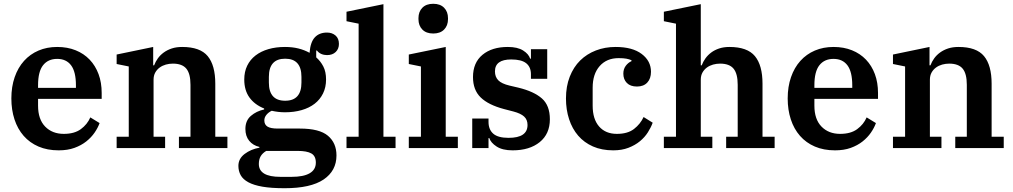

<svg xmlns="http://www.w3.org/2000/svg" viewBox="-20 -782 5350 1014"><path d="M290 12Q230 12 183.5 -8Q137 -28 105 -64.5Q73 -101 56.5 -151.5Q40 -202 40 -262Q40 -324 57.5 -374.5Q75 -425 107 -460.5Q139 -496 183.5 -515Q228 -534 282 -534Q336 -534 379.5 -516.5Q423 -499 453.5 -467Q484 -435 500.5 -390.5Q517 -346 517 -291V-260H181V-224Q181 -152 218.5 -113.5Q256 -75 317 -75Q373 -75 407 -100Q441 -125 457 -162L506 -132Q497 -107 479.5 -81.5Q462 -56 435.5 -35Q409 -14 373 -1Q337 12 290 12ZM181 -318H381V-331Q381 -403 355.5 -437Q330 -471 282 -471Q234 -471 207.5 -437.5Q181 -404 181 -332Z M596 -60H660V-431L596 -444V-494L789 -534V-437H794Q801 -456 813.5 -473.5Q826 -491 844.5 -504.5Q863 -518 887 -526Q911 -534 942 -534Q1037 -534 1077 -485.5Q1117 -437 1117 -340V-60H1181V0H925V-60H986V-334Q986 -393 964 -419.5Q942 -446 893 -446Q874 -446 856 -441Q838 -436 823.5 -425.5Q809 -415 800 -399Q791 -383 791 -361V-60H852V0H596Z M1483 212Q1413 212 1366.5 204Q1320 196 1291.5 180.5Q1263 165 1251 143Q1239 121 1239 94Q1239 56 1272 31Q1305 6 1350 -2V-6Q1316 -14 1296 -38.5Q1276 -63 1276 -101Q1276 -145 1305 -170Q1334 -195 1375 -204V-209Q1325 -229 1297.5 -267Q1270 -305 1270 -362Q1270 -403 1285.5 -435Q1301 -467 1329.5 -489Q1358 -511 1397.5 -522.5Q1437 -534 1485 -534Q1524 -534 1556 -526Q1588 -518 1615 -503Q1619 -559 1642.5 -584.5Q1666 -610 1707 -610Q1734 -610 1752 -594.5Q1770 -579 1770 -550Q1770 -524 1753 -507.5Q1736 -491 1707 -491Q1691 -491 1677 -497Q1663 -503 1654 -515H1650V-479Q1673 -459 1687.5 -431Q1702 -403 1702 -362Q1702 -321 1686 -288.5Q1670 -256 1641.5 -234Q1613 -212 1573 -200.5Q1533 -189 1485 -189Q1450 -189 1415 -197Q1398 -189 1387 -175.5Q1376 -162 1376 -146Q1376 -124 1392.5 -113.5Q1409 -103 1447 -103H1564Q1667 -103 1712 -65Q1757 -27 1757 39Q1757 120 1689 166Q1621 212 1483 212ZM1486 -250Q1572 -250 1572 -346V-376Q1572 -472 1486 -472Q1400 -472 1400 -376V-346Q1400 -250 1486 -250ZM1347 84Q1347 152 1461 152H1520Q1583 152 1615.5 133Q1648 114 1648 77Q1648 42 1624.5 28.5Q1601 15 1552 15H1386Q1366 27 1356.5 43.5Q1347 60 1347 84Z M1810 -60H1874V-657L1810 -670V-720L2005 -760V-60H2069V0H1810Z M2268 -605Q2231 -605 2210.5 -626Q2190 -647 2190 -681V-686Q2190 -720 2210.5 -741Q2231 -762 2268 -762Q2305 -762 2325.5 -741Q2346 -720 2346 -686V-681Q2346 -647 2325.5 -626Q2305 -605 2268 -605ZM2139 -60H2203V-431L2139 -444V-494L2334 -534V-60H2398V0H2139Z M2687 12Q2634 12 2603 -8Q2572 -28 2564 -53H2560V0H2474V-156H2560V-138Q2560 -98 2585 -76Q2610 -54 2666 -54Q2766 -54 2766 -122Q2766 -150 2748 -166.5Q2730 -183 2692 -193L2642 -206Q2559 -228 2518.5 -267.5Q2478 -307 2478 -375Q2478 -451 2528 -492.5Q2578 -534 2662 -534Q2713 -534 2742.5 -515.5Q2772 -497 2780 -472H2784V-522H2870V-366H2784V-390Q2784 -428 2759 -448Q2734 -468 2680 -468Q2594 -468 2594 -405Q2594 -376 2611.5 -358Q2629 -340 2671 -330L2718 -319Q2800 -299 2842 -262Q2884 -225 2884 -152Q2884 -75 2830.5 -31.5Q2777 12 2687 12Z M3219 12Q3158 12 3111.5 -8.5Q3065 -29 3033.5 -65.5Q3002 -102 2985.5 -152.5Q2969 -203 2969 -262Q2969 -326 2989 -377Q3009 -428 3044 -462.5Q3079 -497 3127 -515.5Q3175 -534 3231 -534Q3320 -534 3369 -497Q3418 -460 3418 -403Q3418 -367 3398.5 -346Q3379 -325 3344 -325Q3309 -325 3290.5 -344Q3272 -363 3272 -393Q3272 -417 3284.5 -434Q3297 -451 3315 -459V-464Q3304 -469 3288.5 -472Q3273 -475 3247 -475Q3184 -475 3147 -433Q3110 -391 3110 -319V-224Q3110 -153 3144 -114Q3178 -75 3238 -75Q3295 -75 3328.5 -101Q3362 -127 3379 -164L3427 -134Q3418 -109 3401.5 -83Q3385 -57 3359.5 -36Q3334 -15 3299 -1.5Q3264 12 3219 12Z M3486 -60H3550V-657L3486 -670V-720L3681 -760V-437H3686Q3693 -456 3705.5 -473.5Q3718 -491 3736 -504.5Q3754 -518 3778 -526Q3802 -534 3832 -534Q3927 -534 3967 -485.5Q4007 -437 4007 -340V-60H4071V0H3815V-60H3876V-334Q3876 -393 3854 -419.5Q3832 -446 3783 -446Q3764 -446 3746 -441Q3728 -436 3713.5 -425.5Q3699 -415 3690 -399Q3681 -383 3681 -361V-60H3742V0H3486Z M4390 12Q4330 12 4283.5 -8Q4237 -28 4205 -64.5Q4173 -101 4156.5 -151.5Q4140 -202 4140 -262Q4140 -324 4157.5 -374.5Q4175 -425 4207 -460.5Q4239 -496 4283.5 -515Q4328 -534 4382 -534Q4436 -534 4479.5 -516.5Q4523 -499 4553.5 -467Q4584 -435 4600.5 -390.5Q4617 -346 4617 -291V-260H4281V-224Q4281 -152 4318.5 -113.5Q4356 -75 4417 -75Q4473 -75 4507 -100Q4541 -125 4557 -162L4606 -132Q4597 -107 4579.5 -81.5Q4562 -56 4535.5 -35Q4509 -14 4473 -1Q4437 12 4390 12ZM4281 -318H4481V-331Q4481 -403 4455.5 -437Q4430 -471 4382 -471Q4334 -471 4307.5 -437.5Q4281 -404 4281 -332Z M4696 -60H4760V-431L4696 -444V-494L4889 -534V-437H4894Q4901 -456 4913.5 -473.5Q4926 -491 4944.5 -504.5Q4963 -518 4987 -526Q5011 -534 5042 -534Q5137 -534 5177 -485.5Q5217 -437 5217 -340V-60H5281V0H5025V-60H5086V-334Q5086 -393 5064 -419.5Q5042 -446 4993 -446Q4974 -446 4956 -441Q4938 -436 4923.5 -425.5Q4909 -415 4900 -399Q4891 -383 4891 -361V-60H4952V0H4696Z"/></svg>

Font: IBM Plex Serif SemiBold
Style: Regular
Weight: 600
Designer: Mike Abbink, Paul van der Laan, Pieter van Rosmalen
Foundry: Bold Monday
Version: Version 2.5